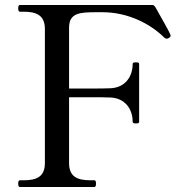

<svg xmlns="http://www.w3.org/2000/svg" viewBox="-20 -750 737 770"><path d="M663 -612C659 -623 625 -682 605 -718C600 -727 596 -730 592 -730H60C55 -730 53 -725 53 -717C53 -708 55 -703 60 -703H75C124 -703 160 -690 160 -634V-96C160 -42 128 -27 75 -27H60C55 -27 53 -22 53 -14C53 -5 55 0 60 0H358C364 0 365 -6 365 -14C365 -23 363 -27 358 -27H343C289 -27 257 -42 257 -96V-360H344C374 -360 403 -360 422 -359C481 -357 512 -313 512 -262C512 -256 517 -255 525 -255C534 -255 538 -256 538 -262V-493C538 -499 534 -500 525 -500C517 -500 512 -499 512 -493C512 -442 481 -398 422 -396C403 -395 374 -395 344 -395H257V-639C257 -699 301 -701 368 -701H391C495 -701 585 -653 639 -599C641 -597 645 -595 649 -595C651 -595 653 -595 656 -597C662 -601 664 -602 664 -607C664 -608 664 -610 663 -612Z"/></svg>

Font: Shippori Mincho OTF Medium
Style: Regular
Weight: 500
Designer: FONTDASU
Foundry: FONTDASU / Google Inc. / but / Adobe
Version: Version 3.300;hotconv 1.0.109;makeotfexe 2.5.65596